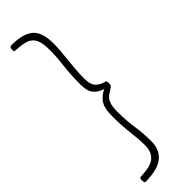

<svg xmlns="http://www.w3.org/2000/svg" viewBox="-302 -745 897 897"><g transform="rotate(-45 146.5 -296.5)"><path d="M24 151Q19 144 19 131Q19 118 30 118Q56 117 77.5 113Q99 109 114 99Q129 89 137.5 71.5Q146 54 146 26Q146 -13 139.5 -62.5Q133 -112 133 -177Q133 -231 151.5 -256Q170 -281 197 -292Q168 -301 150.5 -321Q133 -341 133 -385Q133 -453 139.5 -504Q146 -555 146 -602Q146 -641 138 -662.5Q130 -684 114.5 -694.5Q99 -705 76 -708.5Q53 -712 24 -714Q23 -718 22.5 -721Q22 -724 22 -727Q22 -744 36 -744Q109 -744 144.5 -715.5Q180 -687 180 -611Q180 -584 177.5 -558.5Q175 -533 172.5 -507Q170 -481 167.5 -453Q165 -425 165 -393Q165 -351 183.5 -334Q202 -317 229 -312Q232 -303 232 -295Q232 -279 219 -273Q207 -266 197.5 -259.5Q188 -253 180.5 -243Q173 -233 169 -217Q165 -201 165 -175Q165 -116 172.5 -66.5Q180 -17 180 35Q180 68 168.5 90.5Q157 113 136 126.5Q115 140 86.5 145.5Q58 151 24 151Z"/></g></svg>

Font: Yanone Kaffeesatz Thin
Style: Regular
Weight: 250
Designer: Yanone
Foundry: Yanone Font Production. Not for release.
Version: Version 1.002